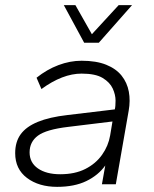

<svg xmlns="http://www.w3.org/2000/svg" viewBox="-20 -716 600 746"><path d="M202 10Q131 10 85 -24.5Q39 -59 39 -121Q39 -165 60.5 -194.5Q82 -224 127 -242.5Q172 -261 242 -269L426 -291Q429 -302 429 -325Q429 -348 418 -372Q407 -396 379 -413Q351 -430 297 -430Q260 -430 221 -415Q182 -400 141 -370L122 -414Q162 -446 207 -463Q252 -480 297 -480Q354 -480 392.5 -464.5Q431 -449 452.5 -422Q474 -395 480.5 -360Q487 -325 480 -286L430 0H376L389 -73Q362 -35 315.5 -12.5Q269 10 202 10ZM214 -39Q271 -39 311.5 -59.5Q352 -80 376.5 -114.5Q401 -149 408 -190L417 -244L245 -223Q160 -213 127.5 -189Q95 -165 95 -124Q95 -84 127.5 -61.5Q160 -39 214 -39ZM307 -550 228 -696H273L337 -583L441 -696H493L364 -550Z"/></svg>

Font: Gantari Light
Style: Italic
Weight: 300
Italic angle: -10°
Version: Version 1.000